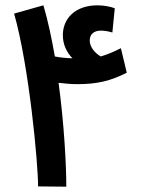

<svg xmlns="http://www.w3.org/2000/svg" viewBox="-20 -701 529 721"><path d="M229 0C229 -80 221 -234 200 -390C225 -387 248 -385 271 -385C345 -385 395 -397 456 -428L434 -520C404 -505 385 -497 358 -489C335 -503 317 -525 317 -549C317 -572 332 -586 359 -586C374 -586 388 -583 402 -579L411 -670C395 -676 371 -681 346 -681C261 -681 216 -630 216 -569C216 -533 231 -504 252 -482C226 -483 204 -485 186 -489C174 -557 160 -624 143 -681L33 -650C89 -453 123 -89 123 -1Z"/></svg>

Font: Noto Sans Arabic Cond SemBd
Style: Regular
Weight: 600
Width: 3
Designer: Monotype Design Team, Nadine Chahine, Nizar Qandah and Khaled Hosny
Foundry: Monotype Imaging Inc.
Version: Version 2.012